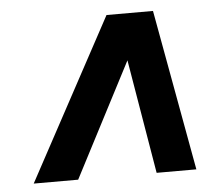

<svg xmlns="http://www.w3.org/2000/svg" viewBox="-41 -808 639 568"><g transform="rotate(-5 278.0 -524.0)"><path d="M169 -285H37L295 -763H433L520 -285H402L345 -624Z"/></g></svg>

Font: Open Sauce One
Style: Bold Italic
Weight: 700
Italic angle: -10°
Designer: Alfredo Marco Pradil
Foundry: Creative Sauce Fz LLC
Version: Version 1.477